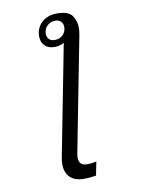

<svg xmlns="http://www.w3.org/2000/svg" viewBox="-100 -797 800 1073"><g transform="rotate(-10 300.0 -260.5)"><path d="M179.2 -619.6Q179.2 -667 212.2 -698Q245.1 -729 299.3 -729Q364.7 -729 385.5 -698.2Q406.2 -667.5 406.2 -629.9Q406.2 -610.4 401.9 -587.9L275.9 60.5Q273.4 73.7 273.4 84Q273.4 130.4 319.3 130.4Q345.7 130.4 372.6 124L357.4 201.2Q321.3 207.5 290.5 207.5Q237.3 207.5 210 180.9Q182.6 154.3 182.6 106.4Q182.6 86.9 187.5 63L308.6 -560.5Q299.8 -554.7 283.7 -550.5Q267.6 -546.4 255.9 -546.4Q220.2 -546.4 199.7 -566.4Q179.2 -586.4 179.2 -619.6ZM218.3 -627.9Q218.3 -608.9 229.7 -596.9Q241.2 -585 261.7 -585Q290 -585 308.3 -602.8Q326.7 -620.6 326.7 -647.9Q326.7 -667 314.9 -679Q303.2 -690.9 282.2 -690.9Q256.3 -690.9 237.3 -673.1Q218.3 -655.3 218.3 -627.9Z"/></g></svg>

Font: Liberation Mono
Style: Italic
Weight: 400
Italic angle: -12°
Monospace: yes
Designer: Steve Matteson
Foundry: Ascender Corporation
Version: Version 2.1.5